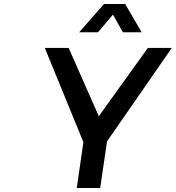

<svg xmlns="http://www.w3.org/2000/svg" viewBox="-20 -940 879 960"><path d="M204.1 -700.2H323.2L474.1 -358.9L719.2 -700.2H838.9L515.1 -232.9L481 0H363.8L397 -229ZM376 -778.8 500 -919.9H606L688 -778.8H594.2L544.9 -867.2L470.2 -778.8Z"/></svg>

Font: Trueno
Style: Italic
Weight: 400
Designer: Julieta Ulanovsky
Foundry: Julieta Ulanovsky
Version: Version 3.001b | FøM Fix